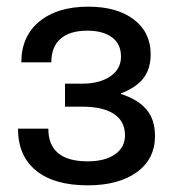

<svg xmlns="http://www.w3.org/2000/svg" viewBox="-20 -542 530 576"><path d="M432 -379Q432 -335 410 -307Q388 -279 343 -262V-260Q393 -244 419 -214Q445 -184 445 -134Q445 -65 390.5 -25.5Q336 14 243 14Q143 14 88.5 -30Q34 -74 34 -156H125Q125 -58 243 -58Q295 -58 325 -79Q355 -100 355 -136Q355 -178 322 -200Q289 -222 226 -222H175V-291H226Q279 -291 311 -313Q343 -335 343 -372Q343 -410 316 -430Q289 -450 242 -450Q190 -450 162 -426Q134 -402 134 -355H44Q44 -433 98 -477.5Q152 -522 245 -522Q331 -522 381.5 -483.5Q432 -445 432 -379Z"/></svg>

Font: CST
Style: Regular
Weight: 400
Version: Version 1.00